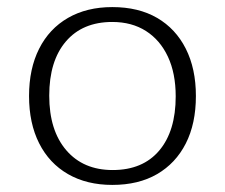

<svg xmlns="http://www.w3.org/2000/svg" viewBox="-20 -515 636 542"><path d="M297 7Q225 7 172 -23.5Q119 -54 90.5 -110.5Q62 -167 62 -244Q62 -321 90.5 -377.5Q119 -434 172 -464.5Q225 -495 297 -495Q371 -495 423.5 -464.5Q476 -434 504.5 -377.5Q533 -321 533 -244Q533 -166 504.5 -110Q476 -54 423.5 -23.5Q371 7 297 7ZM298 -35Q383 -35 429.5 -90Q476 -145 476 -243Q476 -308 454 -355Q432 -402 392 -427.5Q352 -453 297 -453Q213 -453 166 -398Q119 -343 119 -245Q119 -147 167 -91Q215 -35 298 -35Z"/></svg>

Font: Hahmlet ExtraLight
Style: Regular
Weight: 250
Designer: Minjoo Ham & Mark Frömberg
Foundry: hypertype
Version: Version 1.002